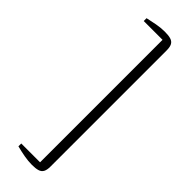

<svg xmlns="http://www.w3.org/2000/svg" viewBox="-312 -813 960 960"><g transform="rotate(45 168.0 -333.5)"><path d="M185 137Q159 137 129.8 131.8Q100.5 126.5 72 119V99H205V-767H72V-787Q98.5 -793 127.5 -798.5Q156.5 -804 185 -804Q211 -804 226.8 -799.2Q242.5 -794.5 249.8 -781.5Q257 -768.5 257 -744V77Q257 101.5 249.8 114.5Q242.5 127.5 226.8 132.2Q211 137 185 137Z"/></g></svg>

Font: Merriweather 144pt Light
Style: Regular
Weight: 300
Version: Version 2.100